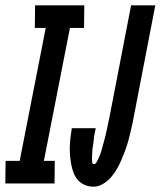

<svg xmlns="http://www.w3.org/2000/svg" viewBox="-22 -690 604 722"><path d="M183 0H-2L-1 -85H52L150 -585H109L110 -670H295L294 -585H241L143 -85H184ZM330 12Q312 12 297 5.5Q282 -1 271.5 -12.5Q261 -24 255 -39.5Q249 -55 246 -71Q243 -87 241.5 -104Q240 -121 240.5 -138Q241 -155 243 -172.5Q245 -190 248 -208H338Q337 -203 336 -198Q335 -193 334 -188Q333 -183 332 -178Q331 -173 331 -168Q331 -163 330 -158Q329 -153 328.5 -148Q328 -143 327 -138Q326 -133 325.5 -128Q325 -123 325 -118Q325 -113 324.5 -108.5Q324 -104 324 -99Q324 -94 324 -89Q324 -84 325 -78.5Q326 -73 331 -73Q337 -73 340.5 -79Q344 -85 346.5 -90.5Q349 -96 351.5 -101.5Q354 -107 356 -112.5Q358 -118 359.5 -123.5Q361 -129 362.5 -134.5Q364 -140 365.5 -145.5Q367 -151 368.5 -156.5Q370 -162 371.5 -168Q373 -174 374.5 -179.5Q376 -185 377 -190.5Q378 -196 379.5 -201.5Q381 -207 382 -212.5Q383 -218 384 -223.5Q385 -229 386.5 -235Q388 -241 389 -246L471 -670H562L477 -230Q473 -212 469 -194Q465 -176 460 -158.5Q455 -141 448.5 -123.5Q442 -106 434.5 -88.5Q427 -71 417.5 -54.5Q408 -38 395 -23Q382 -8 364.5 2Q347 12 330 12Z"/></svg>

Font: Lode Dark
Style: Bold Italic
Weight: 700
Italic angle: -11°
Monospace: yes
Designer: Belleve Invis
Foundry: Belleve Invis
Version: Version 29.2.0; ttfautohint (v1.8.3)